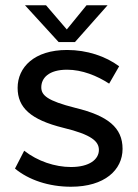

<svg xmlns="http://www.w3.org/2000/svg" viewBox="-20 -700 523 730"><path d="M235 -510C110 -510 47 -444 47 -366C47 -291 96 -245 221 -214C329 -188 356 -162 356 -130C356 -94 320 -65 250 -65C189 -65 123 -87 72 -127L37 -59C89 -16 165 10 250 10C378 10 446 -54 446 -134C446 -215 390 -260 266 -290C159 -317 137 -338 137 -368C137 -403 165 -435 235 -435C292 -435 349 -412 395 -382L433 -448C382 -486 311 -510 235 -510ZM265 -540 389 -680H309L234 -588L155 -680H75L203 -540Z"/></svg>

Font: Gully
Style: Regular
Weight: 400
Designer: jaikishan Patel
Foundry: MagicType
Version: Version 1.000;Glyphs 3.2 (3242)